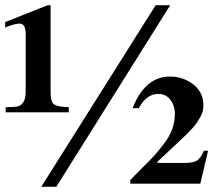

<svg xmlns="http://www.w3.org/2000/svg" viewBox="-27 -708 822 740"><path d="M775 -127 745 0H475V-14L520 -60Q549 -88 565 -105.5Q581 -123 603.5 -152Q626 -181 636.5 -210Q647 -239 647 -269Q647 -300 630 -323Q613 -346 583 -346Q537 -346 508 -291H484Q532 -413 628 -413Q679 -413 718 -382.5Q757 -352 757 -302Q757 -290 754 -278Q751 -266 743.5 -254Q736 -242 730.5 -233.5Q725 -225 712.5 -211.5Q700 -198 695 -193Q690 -188 675 -174Q660 -160 658 -158L580 -85V-80H683Q716 -80 731 -88.5Q746 -97 759 -127ZM629 -688 190 12H132L573 -688ZM238 -275H-5V-295Q26 -295 39.5 -297.5Q53 -300 62.5 -313.5Q72 -327 72 -355V-576Q72 -617 49 -617Q29 -617 -7 -602V-623L157 -688H168V-351Q168 -314 182.5 -305Q197 -296 238 -295Z"/></svg>

Font: STIX
Style: Bold
Weight: 700
Designer: MicroPress Inc., with final additions and corrections provided by Coen Hoffman, Elsevier (retired)
Version: Version 1.1.1